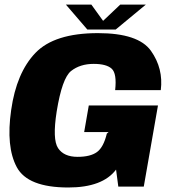

<svg xmlns="http://www.w3.org/2000/svg" viewBox="-20 -828 764 852"><path d="M283 4Q435.5 4 495 -75.5L505 0H618L681 -360H374L353.5 -242H462L454 -235Q439.5 -174.5 410.2 -153.2Q381 -132 324 -132Q263.5 -132 237.8 -170.5Q212 -209 231.5 -333Q255.5 -481.5 295.5 -513Q335.5 -544.5 395.5 -544.5Q452.5 -544.5 475.8 -523Q499 -501.5 491 -428H693.5Q705.5 -524 649.8 -602.5Q594 -681 414.5 -681Q221.5 -681 137.2 -593.2Q53 -505.5 29.5 -339.5Q6 -176.5 54.5 -86.2Q103 4 283 4ZM367.5 -697H493.5L627 -807.5H513.5L437.5 -735.5L385.5 -807.5H272.5Z"/></svg>

Font: Anybody UltraCondensed Thin ExtraBold
Style: Italic
Weight: 800
Italic angle: -10°
Version: Version 1.111